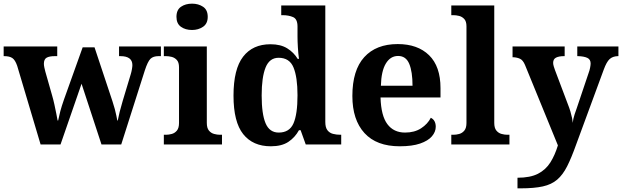

<svg xmlns="http://www.w3.org/2000/svg" viewBox="-23 -790 3402 1050"><path d="M71 -430Q60 -462 44.5 -472.5Q29 -483 0 -483H-3V-536H290V-483H277Q247 -483 232 -474.5Q217 -466 217 -441Q217 -433 219.5 -421Q222 -409 225 -398L262 -268Q269 -244 274.5 -218.5Q280 -193 284.5 -170.5Q289 -148 292 -131H295Q300 -156 307 -182.5Q314 -209 327 -246L429 -531H494L592.1 -235.9Q600 -212 605 -193Q610 -174 613 -159Q616 -144 618.5 -131H621Q626 -156 631.5 -178.5Q637 -201 648 -238L692 -384Q696 -397 698.5 -411.5Q701 -426 701 -434Q701 -483 635 -483H628V-536H857V-483H844Q815 -483 800 -468.5Q785 -454 769 -405L640 0H532L423 -332L308 0H199Z M873 0V-53H885Q900 -53 916.5 -57.5Q933 -62 944.5 -75.9Q956 -89.8 956 -117.7V-422Q956 -448.9 944 -462Q932 -475 915.5 -479Q899 -483 885 -483H873V-536H1108V-118Q1108 -90 1119.5 -76Q1131 -62 1148 -57.5Q1165 -53 1179 -53H1191V0ZM1027.1 -626Q991 -626 966.5 -643.5Q942 -661 942 -698Q942 -736 966.8 -753Q991.5 -770 1027.5 -770Q1062 -770 1087.5 -753Q1113 -736 1113 -698Q1113 -661 1087.4 -643.5Q1061.8 -626 1027.1 -626Z M1458 10Q1360 10 1307 -56.5Q1254 -123 1254 -267Q1254 -412 1306.5 -480Q1359 -548 1456 -548Q1512 -548 1548 -525.5Q1584 -503 1605 -468H1612Q1608 -496.5 1606 -531.2Q1604 -566 1604 -590V-645Q1604 -686 1579.8 -696.5Q1555.5 -707 1522.9 -707H1515V-760H1756V-123Q1756 -93 1767.5 -78Q1779 -63 1797.8 -58Q1816.6 -53 1839 -53H1843V0H1649L1621 -78H1612Q1590 -38 1553.7 -14Q1517.5 10 1458 10ZM1501.3 -65Q1560 -65 1582 -115.3Q1604 -165.6 1604 -269Q1604 -368.2 1582.1 -421.1Q1560.3 -474 1500.7 -474Q1451 -474 1429.5 -421.1Q1408 -368.1 1408 -268Q1408 -166.5 1429.4 -115.8Q1450.9 -65 1501.3 -65Z M2163 10Q2036 10 1970 -62.5Q1904 -135 1904 -265Q1904 -406 1969 -477.5Q2034 -549 2152 -549Q2261 -549 2323.5 -488Q2386 -427 2386 -308V-257H2058Q2061 -157 2095.5 -111Q2130 -65 2192 -65Q2244 -65 2280 -88.5Q2316 -112 2333 -146Q2347 -139 2353.5 -126.5Q2360 -114 2360 -97Q2360 -69 2339 -44.5Q2318 -20 2274.5 -5Q2231 10 2163 10ZM2233 -321Q2233 -398 2215 -441Q2197 -484 2154 -484Q2112 -484 2087 -442.5Q2062 -401 2060 -321Z M2445 0V-53H2457Q2472 -53 2488.5 -57.5Q2505 -62 2516.5 -76Q2528 -90 2528 -118V-646Q2528 -673 2516 -686Q2504 -699 2487.5 -703Q2471 -707 2457 -707H2445V-760H2680V-118Q2680 -90 2691.5 -76Q2703 -62 2720 -57.5Q2737 -53 2751 -53H2763V0Z M2807 182Q2877 182 2919.5 160Q2962 138 2987 98Q3012 58 3028 5L2848 -435Q2837 -461 2821 -468.5Q2805 -476 2784 -477H2780V-536H3065V-483H3062Q3034 -483 3018 -475Q3002 -467 3002 -446Q3002 -438 3005.5 -426.5Q3009 -415 3012 -407L3081 -224Q3091 -199 3096.5 -180Q3102 -161 3105 -146.5Q3108 -132 3109 -118Q3111 -139 3119.5 -165Q3128 -191 3131 -198L3197 -394Q3201 -404 3204 -419Q3207 -434 3207 -443Q3207 -465 3189 -473.5Q3171 -482 3138 -483H3134V-536H3359V-483H3355Q3327 -482 3310.5 -466.5Q3294 -451 3279 -410L3128 0Q3102 73 3078.5 119.5Q3055 166 3024 192.5Q2993 219 2945.5 229.5Q2898 240 2824 240H2807Z"/></svg>

Font: Noto Serif Khojki
Style: Regular
Weight: 400
Designer: Juan Bruce
Version: Version 2.002